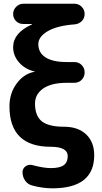

<svg xmlns="http://www.w3.org/2000/svg" viewBox="-20 -770 540 1020"><path d="M320.3 -96.7Q394.5 -96.7 437.5 -56.2Q480.5 -15.6 480.5 54.7Q480.5 229.5 259.8 230.5Q207 230.5 152.3 215.8Q127.9 210 113.8 189.9Q99.6 169.9 99.6 144.5Q99.6 125 116.2 113.3Q132.8 101.6 153.3 107.4Q211.9 123 250 123Q297.9 123 318.8 107.4Q339.8 91.8 339.8 59.6Q339.8 9.8 250 9.8Q30.3 9.8 30.3 -205.1Q30.3 -274.4 68.4 -326.2Q106.4 -377.9 163.1 -388.7Q165 -388.7 165 -389.6Q165 -390.6 163.1 -390.6Q112.3 -402.3 81.1 -438.5Q49.8 -474.6 49.8 -519.5Q49.8 -594.7 148.4 -639.6Q150.4 -639.6 150.4 -641.6Q150.4 -642.6 149.4 -642.6H103.5Q80.1 -642.6 64.9 -658.2Q49.8 -673.8 49.8 -695.8Q49.8 -717.8 65.9 -733.9Q82 -750 103.5 -750H376Q398.4 -750 414.1 -733.9Q429.7 -717.8 429.7 -695.8Q429.7 -673.8 414.6 -658.2Q399.4 -642.6 377 -640.6Q284.2 -633.8 233.9 -604.5Q183.6 -575.2 183.6 -535.2Q183.6 -490.2 221.7 -465.3Q259.8 -440.4 335 -440.4H375Q398.4 -440.4 414.1 -424.3Q429.7 -408.2 429.7 -385.3Q429.7 -362.3 414.1 -346.2Q398.4 -330.1 375 -330.1H335Q252.9 -330.1 209.5 -299.8Q166 -269.5 166 -219.7Q166 -154.3 202.1 -125.5Q238.3 -96.7 320.3 -96.7Z"/></svg>

Font: Rounded Mgen+ 2m bold
Style: Bold
Weight: 700
Designer: [Source Han Sans]
Ryoko NISHIZUKA  (kana & ideographs); Paul D. Hunt (Latin, Greek & Cyrillic); Wenlong ZHANG  (bopomofo
Version: Version 1.059.20150602